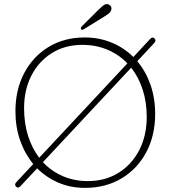

<svg xmlns="http://www.w3.org/2000/svg" viewBox="-20 -896 829 933"><path d="M58 11Q48 1 60 -11.5L141.5 -99Q101 -148 78 -213.2Q55 -278.5 55 -355Q55 -460.5 98 -541.5Q141 -622.5 216.8 -668.2Q292.5 -714 391 -714Q462 -714 522.5 -689Q583 -664 628 -619L709.5 -706.5Q721 -719 731 -709Q741 -699 729 -686.5L647 -598.5Q688 -550 711 -484.8Q734 -419.5 734 -343Q734 -237 690.5 -155.8Q647 -74.5 570 -28.8Q493 17 393 17Q323.5 17 264.2 -8.2Q205 -33.5 160.5 -78L79.5 8.5Q68 21 58 11ZM97 -370Q97 -297.5 116.2 -236.5Q135.5 -175.5 170.5 -129.5L599 -588Q558 -631 502.2 -654.5Q446.5 -678 380 -678Q296.5 -678 232.8 -638.5Q169 -599 133 -529.5Q97 -460 97 -370ZM693 -328Q693 -400 673.2 -460.8Q653.5 -521.5 617.5 -567L188.5 -108Q229 -64.5 284.8 -40.2Q340.5 -16 407 -16Q491 -16 555.5 -56Q620 -96 656.5 -166.2Q693 -236.5 693 -328ZM457.5 -847.5Q473.5 -863 484.2 -871Q495 -879 507 -874.5Q516 -871 519.8 -862.8Q523.5 -854.5 520 -846Q517 -836.5 507.5 -829.5Q498 -822.5 486 -815L385.5 -753Q378.5 -749 374 -754.5Q371.5 -757.5 373.2 -761.2Q375 -765 377.5 -768Z"/></svg>

Font: Fraunces 9pt SuperSoft Thin
Style: Regular
Weight: 100
Version: Version 1.000;[b76b70a41]